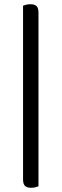

<svg xmlns="http://www.w3.org/2000/svg" viewBox="-20 -701 291 908"><path d="M162 180Q154 183 146 185Q138 187 127 187Q107 187 98 178Q89 169 89 147V-674Q97 -677 105 -679Q113 -681 124 -681Q144 -681 153 -672Q162 -663 162 -641Z"/></svg>

Font: Baloo Chettan 2
Style: Regular
Weight: 400
Designer: Maithili Shingre, Unnati Kotecha and Ek Type
Foundry: Ek Type
Version: Version 1.640;hotconv 1.0.111;makeotfexe 2.5.65597; ttfautoh